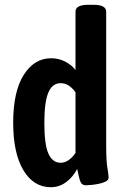

<svg xmlns="http://www.w3.org/2000/svg" viewBox="-20 -773 514 801"><path d="M192 8Q120 8 77.5 -63Q35 -134 35 -261Q35 -391 79 -460.5Q123 -530 193 -530Q225 -530 252 -516Q279 -502 295 -481V-724Q295 -753 348 -753H370Q423 -753 423 -724V-165Q423 -101 428 -73Q433 -45 433 -32Q433 -22 421.5 -16Q410 -10 393.5 -6.5Q377 -3 361.5 -1.5Q346 0 338 0Q322 0 316 -14Q310 -28 302 -68Q284 -34 255.5 -13Q227 8 192 8ZM233 -94Q251 -94 267 -105.5Q283 -117 295 -135V-388Q283 -405 267.5 -415.5Q252 -426 233 -426Q198 -426 181.5 -386.5Q165 -347 165 -260Q165 -170 182 -132Q199 -94 233 -94Z"/></svg>

Font: Asap Condensed SemiBold
Style: Regular
Weight: 600
Width: 3
Designer: Pablo Cosgaya
Foundry: Omnibus-Type
Version: Version 3.001; ttfautohint (v1.8.4.7-5d5b)